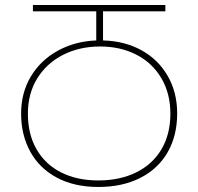

<svg xmlns="http://www.w3.org/2000/svg" viewBox="-20 -734 789 764"><path d="M64 -282Q64 -365 103 -430Q142 -495 210.5 -532.5Q279 -570 363 -573V-689H111V-714H638V-689H390V-573Q476 -571 543 -534Q610 -497 647.5 -431.5Q685 -366 685 -283Q685 -194 647 -128Q609 -62 538 -26Q467 10 371 10Q276 10 206.5 -27Q137 -64 100.5 -130.5Q64 -197 64 -282ZM658 -282Q658 -362 622 -423Q586 -484 522.5 -516.5Q459 -549 378 -549Q297 -549 231.5 -516Q166 -483 128.5 -422.5Q91 -362 91 -282Q91 -199 126 -139Q161 -79 224 -47.5Q287 -16 371 -16Q457 -16 522 -48Q587 -80 622.5 -140Q658 -200 658 -282Z"/></svg>

Font: Noto Sans Georgian Thin
Style: Regular
Weight: 250
Designer: Monotype Design team
Foundry: Monotype Imaging Inc.
Version: Version 1.000